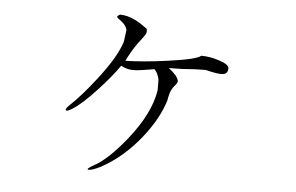

<svg xmlns="http://www.w3.org/2000/svg" viewBox="-45 -601 1090 708"><g transform="rotate(5 500.0 -247.0)"><path d="M400.4 -482.4 394.5 -438.5Q377 -381.8 310.5 -295.9Q256.8 -226.6 217.8 -190.4Q200.2 -173.8 203.1 -168.9Q206.1 -163.1 226.6 -175.8Q261.7 -197.3 316.4 -256.8Q364.3 -308.6 392.6 -349.6Q404.3 -342.8 418 -339.8Q430.7 -336.9 447.3 -337.9Q461.9 -338.9 479.5 -341.8Q494.1 -343.8 515.6 -347.7Q524.4 -339.8 529.3 -326.2Q534.2 -315.4 534.2 -301.8V-270.5Q520.5 -183.6 441.4 -85Q375 -2 323.2 25.4Q293.9 42 305.7 43Q318.4 43.9 349.6 28.3Q430.7 -15.6 494.1 -94.7Q551.8 -167 573.2 -236.3Q577.1 -261.7 584 -276.4Q588.9 -286.1 596.7 -294.9Q601.6 -299.8 602.5 -302.7Q605.5 -306.6 605.5 -310.5Q604.5 -319.3 595.7 -331.1Q585.9 -342.8 568.4 -356.4Q592.8 -356.4 619.1 -357.4Q633.8 -358.4 664.1 -360.4L704.1 -361.3Q751 -349.6 767.6 -351.6Q787.1 -353.5 787.1 -374Q787.1 -389.6 748 -401.4Q714.8 -412.1 683.6 -412.1Q668.9 -397.5 561.5 -382.8Q468.8 -370.1 406.2 -369.1Q421.9 -401.4 438.5 -425.8Q447.3 -439.5 460.9 -456.1Q470.7 -469.7 473.6 -474.6Q476.6 -482.4 474.6 -493.2Q453.1 -509.8 432.6 -520.5Q400.4 -537.1 372.1 -537.1Q360.4 -531.2 362.3 -527.3Q363.3 -523.4 373 -517.6Q383.8 -509.8 388.7 -503.9Q397.5 -495.1 400.4 -482.4Z"/></g></svg>

Font: Batang
Style: Regular
Weight: 400
Version: Version 2.21